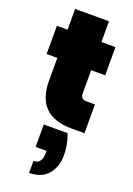

<svg xmlns="http://www.w3.org/2000/svg" viewBox="-191 -769 819 1183"><g transform="rotate(20 218.0 -177.0)"><path d="M401 -189V0H317Q85 0 85 -231V-379H15V-564H85V-700H307V-564H399V-379H307V-227Q307 -207 316.5 -198Q326 -189 348 -189ZM303 35Q329 103 329 170Q329 247 287 296.5Q245 346 164 346V268Q219 268 219 193V182H147V35Z"/></g></svg>

Font: Poppins Black A&M
Style: Regular
Weight: 900
Designer: Ninad Kale (Devanagari), Jonny Pinhorn (Latin)
Foundry: Indian Type Foundry
Version: 4.004